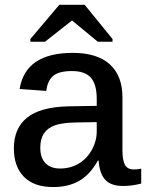

<svg xmlns="http://www.w3.org/2000/svg" viewBox="-20 -754 597 784"><path d="M197.3 9.8Q118.7 9.8 77.6 -32.2Q36.6 -74.2 36.6 -147.9Q36.6 -230 90.3 -273.4Q144 -316.9 258.3 -319.8L375 -321.8V-349.6Q375 -410.2 350.8 -437Q326.7 -463.9 273.9 -463.9Q221.7 -463.9 198 -444.8Q174.3 -425.8 168.9 -382.8L60.1 -390.6Q84 -538.1 277.3 -538.1Q377 -538.1 428.5 -491.2Q480 -444.3 480 -356.4V-140.6Q480 -99.6 490.2 -80.8Q500.5 -62 527.3 -62Q542 -62 556.6 -65.4V-4.4Q537.1 0.5 519.8 2.9Q502.4 5.4 482.4 5.4Q432.6 5.4 409.4 -20.3Q386.2 -45.9 382.8 -98.6H379.9Q347.7 -41 303.5 -15.6Q259.3 9.8 197.3 9.8ZM375 -255.4 287.6 -253.9Q230.5 -252.4 202.6 -241.7Q174.3 -231 159.4 -209Q144.5 -187 144.5 -150.9Q144.5 -109.4 165.8 -87.6Q187 -65.9 225.1 -65.9Q268.6 -65.9 302.2 -86.4Q335.9 -106.9 355.5 -142.8Q375 -178.7 375 -217.3ZM104 -583.5V-594.7L222.2 -734.4H325.7L439.5 -594.7V-583.5H379.4L274.9 -669.9H273.4L163.6 -583.5Z"/></svg>

Font: Arimo Medium
Style: Regular
Weight: 500
Designer: Steve Matteson
Foundry: Monotype Imaging Inc.
Version: Version 1.33